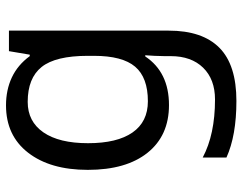

<svg xmlns="http://www.w3.org/2000/svg" viewBox="-106 -480 826 655"><g transform="rotate(-90 307.5 -153.0)"><path d="M275 -546Q328 -546 370.5 -526Q413 -506 443 -465H448L460 -536H530V9Q530 124 471.5 182Q413 240 290 240Q172 240 97 206V125Q176 167 295 167Q364 167 403.5 126.5Q443 86 443 16V-5Q443 -17 444 -39.5Q445 -62 446 -71H442Q388 10 276 10Q172 10 113.5 -63Q55 -136 55 -267Q55 -395 113.5 -470.5Q172 -546 275 -546ZM287 -472Q220 -472 183 -418.5Q146 -365 146 -266Q146 -167 182.5 -114.5Q219 -62 289 -62Q370 -62 407 -105.5Q444 -149 444 -246V-267Q444 -377 406 -424.5Q368 -472 287 -472Z"/></g></svg>

Font: Noto Sans Hanunoo
Style: Regular
Weight: 400
Designer: Monotype Design Team
Foundry: Monotype Imaging Inc.
Version: Version 2.003; ttfautohint (v1.8.4.7-5d5b)